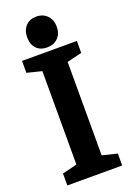

<svg xmlns="http://www.w3.org/2000/svg" viewBox="-172 -981 715 1043"><g transform="rotate(-20 185.5 -460.0)"><path d="M258 -90V-630L344 -651V-720H27V-651L112 -630V-90L27 -69V0H344V-69ZM97 -831Q97 -789 119.5 -765.5Q142 -742 181 -742Q220 -742 244 -766Q268 -790 268 -831Q268 -870 244 -895Q220 -920 181 -920Q143 -920 120 -895.5Q97 -871 97 -831Z"/></g></svg>

Font: GradeGX
Style: Regular
Weight: 100
Width: 1
Designer: Adam Twardoch
Foundry: Adam Twardoch
Version: Version 2.002; DEVELOPMENT